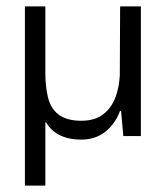

<svg xmlns="http://www.w3.org/2000/svg" viewBox="-20 -427 527 601"><path d="M122 154V-44H124C144 -11 178 10 235 10C305 10 340 -39 356 -80H359L366 -1H421V-407H356L355 -191C352 -143 339 -97 304 -70C287 -56 263 -49 234 -49C171 -49 141 -78 130 -123C125 -145 122 -169 122 -196V-407H58V154Z"/></svg>

Font: OSH Darker Grotesque Medium
Style: Regular
Weight: 500
Designer: Gabriel Lam
Foundry: TypeRant
Version: Version 1.000;Glyphs 3.1.1 (3148)